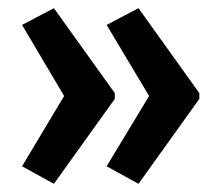

<svg xmlns="http://www.w3.org/2000/svg" viewBox="-20 -505 539 470"><path d="M468 -263V-277L319 -485L241 -444L345 -270L241 -98L319 -55ZM261 -263V-277L112 -485L34 -444L137 -270L34 -98L112 -55Z"/></svg>

Font: Noto Sans Sinhala UI ExtraCondensed SemiBold
Style: Regular
Weight: 600
Width: 2
Designer: Jelle Bosma - Monotype Design Team
Foundry: Monotype Imaging Inc.
Version: Version 2.006